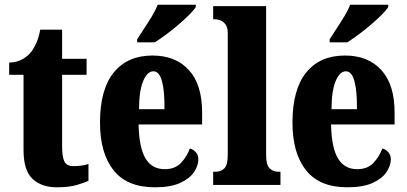

<svg xmlns="http://www.w3.org/2000/svg" viewBox="-20 -786 1728 816"><path d="M221 10Q157 10 118.5 -25.5Q80 -61 80 -149V-468H19V-520Q54 -521 77.5 -535.5Q101 -550 113 -566Q124 -580 134.5 -603.5Q145 -627 151 -660H244V-536H348V-468H244V-163Q244 -120 253.5 -100Q263 -80 292 -80Q329 -80 356 -89V-18Q341 -10 307 0Q273 10 221 10Z M638 10Q520 10 462.5 -62.5Q405 -135 405 -265Q405 -406 463.5 -478Q522 -550 628 -550Q726 -550 782.5 -488.5Q839 -427 839 -308V-257H569Q571 -158 598.5 -112.5Q626 -67 680 -67Q723 -67 748 -92.5Q773 -118 787 -155Q802 -151 812.5 -139Q823 -127 823 -109Q823 -82 804.5 -54.5Q786 -27 745.5 -8.5Q705 10 638 10ZM679 -322Q680 -398 668.5 -440.5Q657 -483 632 -483Q606 -483 588.5 -441.5Q571 -400 571 -322ZM563 -619Q576 -640 593 -665.5Q610 -691 626 -717.5Q642 -744 650 -766H812V-756Q804 -743 784.5 -723.5Q765 -704 739.5 -682Q714 -660 687 -640Q660 -620 638 -606H563Z M886 0V-56H896Q919 -56 933.5 -70.5Q948 -85 948 -127V-645Q948 -671 937.5 -683.5Q927 -696 915 -700Q903 -704 896 -704H886V-760H1111V-127Q1111 -85 1126 -70.5Q1141 -56 1164 -56H1172V0Z M1456 10Q1338 10 1280.5 -62.5Q1223 -135 1223 -265Q1223 -406 1281.5 -478Q1340 -550 1446 -550Q1544 -550 1600.5 -488.5Q1657 -427 1657 -308V-257H1387Q1389 -158 1416.5 -112.5Q1444 -67 1498 -67Q1541 -67 1566 -92.5Q1591 -118 1605 -155Q1620 -151 1630.5 -139Q1641 -127 1641 -109Q1641 -82 1622.5 -54.5Q1604 -27 1563.5 -8.5Q1523 10 1456 10ZM1497 -322Q1498 -398 1486.5 -440.5Q1475 -483 1450 -483Q1424 -483 1406.5 -441.5Q1389 -400 1389 -322ZM1381 -619Q1394 -640 1411 -665.5Q1428 -691 1444 -717.5Q1460 -744 1468 -766H1630V-756Q1622 -743 1602.5 -723.5Q1583 -704 1557.5 -682Q1532 -660 1505 -640Q1478 -620 1456 -606H1381Z"/></svg>

Font: Noto Serif Sinhala ExtraCondensed Black
Style: Regular
Weight: 900
Width: 2
Designer: Jelle Bosma - Monotype Design Team
Foundry: Monotype Imaging Inc.
Version: Version 2.007; ttfautohint (v1.8.4.7-5d5b)